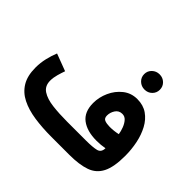

<svg xmlns="http://www.w3.org/2000/svg" viewBox="-173 -1009 1238 1238"><g transform="rotate(45 446.0 -389.5)"><path d="M565.4 -709.5Q565.4 -738.8 586.4 -758.8Q607.4 -778.8 637.2 -778.8Q667.5 -778.8 688 -758.8Q708.5 -738.8 708.5 -709.5Q708.5 -680.2 688 -660.2Q667.5 -640.1 637.2 -640.1Q607.4 -640.1 586.4 -660.2Q565.4 -680.2 565.4 -709.5ZM727.1 -194.8Q691.4 -188 651.4 -188Q564.9 -188 514.6 -226.1Q464.4 -264.2 464.4 -345.2Q464.4 -397.9 487.1 -448.2Q509.8 -498.5 551.3 -531.5Q592.8 -564.5 648.4 -564.5Q703.1 -564.5 741.7 -537.6Q780.3 -510.7 804.7 -465.3Q829.1 -419.9 840.6 -364Q852.1 -308.1 852.1 -250Q852.1 -148.4 824.7 -94.5Q797.4 -40.5 740 -20.3Q682.6 0 592.3 0H429.7Q345.2 0 273.9 -10.5Q202.6 -21 150.1 -47.4Q97.7 -73.7 68.8 -121.3Q40 -168.9 40 -243.2Q40 -287.1 49.8 -328.9Q59.6 -370.6 74.2 -406.2L191.9 -361.8Q183.6 -338.9 175 -308.6Q166.5 -278.3 166.5 -251Q166.5 -202.1 202.6 -178.7Q238.8 -155.3 298.8 -148.2Q358.9 -141.1 429.7 -141.1H602.1Q665 -141.1 695.8 -148.9Q726.6 -156.7 727.1 -194.8ZM648.9 -311.5Q686.5 -311.5 723.6 -319.8Q720.2 -343.3 710.7 -368.4Q701.2 -393.6 685.8 -411.1Q670.4 -428.7 647.5 -428.7Q617.2 -428.7 600.8 -404.1Q584.5 -379.4 584.5 -351.1Q584.5 -325.2 603.3 -318.4Q622.1 -311.5 648.9 -311.5Z"/></g></svg>

Font: Vazirmatn RD FD ExtraBold
Style: Regular
Weight: 800
Designer: Saber Rastikerdar
Foundry: Saber Rastikerdar
Version: Version 33.003